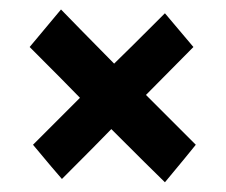

<svg xmlns="http://www.w3.org/2000/svg" viewBox="-20 -458 465 395"><path d="M107.4 -89.8Q91.8 -107.4 47.9 -160.2Q72.3 -184.6 144.5 -256.8Q119.1 -283.2 41 -361.3Q56.6 -379.9 105.5 -438.5Q132.8 -410.2 214.8 -327.1Q241.2 -352.5 319.3 -430.7Q334 -413.1 377.9 -361.3Q353.5 -336.9 280.3 -262.7Q305.7 -237.3 382.8 -160.2Q367.2 -140.6 319.3 -83Q291 -110.4 209 -192.4Q183.6 -166 107.4 -89.8Z"/></svg>

Font: Acme Polish
Style: Regular
Weight: 400
Designer: Juan Pablo del Peral
Version: Version 1.002